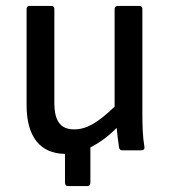

<svg xmlns="http://www.w3.org/2000/svg" viewBox="-20 -509 572 650"><path d="M210 121H276C282 121 286 116 286 110V-10C316 -25 346 -47 375 -76C377 -53 380 -30 383 -10C384 -3 388 0 395 0H458C466 0 470 -4 469 -11C463 -46 462 -86 462 -123V-479C462 -485 458 -489 452 -489H379C373 -489 368 -485 368 -479V-148C310 -92 272 -71 231 -71C185 -71 164 -99 164 -161V-479C164 -485 160 -489 154 -489H80C74 -489 70 -485 70 -479V-153C70 -46 116 11 200 12V110C200 116 204 121 210 121Z"/></svg>

Font: Sofia Sans Cond SemiBold
Style: Regular
Weight: 600
Width: 3
Designer: Botio Nikoltchev, Ani Petrova
Foundry: lettersoup
Version: Version 4.100